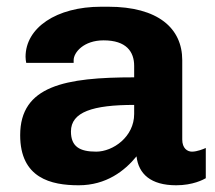

<svg xmlns="http://www.w3.org/2000/svg" viewBox="-20 -541 638 571"><path d="M379 -345V-311C174 -311 40 -286 40 -139C40 -11 132 10 214 10C296 10 351 -33 386 -76C392 -24 428 10 504 10C554 10 585 -7 592 -11V-101C586 -98 566 -90 551 -90C537 -90 522 -100 522 -126V-362C522 -457 450 -521 302 -521H281C147 -521 56 -458 56 -372C56 -365 57 -360 58 -354H199V-362C199 -385 229 -421 288 -421C356 -421 379 -387 379 -345ZM379 -229V-202C379 -134 316 -90 266 -90C217 -90 191 -105 191 -150C191 -208 256 -229 379 -229Z"/></svg>

Font: Chivo
Style: Bold
Weight: 700
Designer: Hector Gatti
Foundry: Omnibus-Type
Version: Version 1.003;PS 001.003;hotconv 1.0.70;makeotf.lib2.5.58329